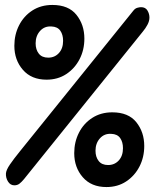

<svg xmlns="http://www.w3.org/2000/svg" viewBox="-20 -730 624 776"><path d="M38 19Q22 19 12.5 4Q3 -11 4 -29Q5 -43 20 -65Q35 -87 60.9 -118.9L519 -687Q526 -696 535 -698.5Q544 -701 550 -701Q568 -701 576 -687.5Q584 -674 584 -659Q584 -645 576 -630Q568 -615 557 -602L77 -6Q67 6 58.5 12.5Q50 19 38 19ZM168.1 -408Q107 -408 72.5 -447.8Q38 -487.5 38 -545Q38 -590.1 57 -627.5Q75.9 -664.9 110.6 -687.5Q145.4 -710 191.7 -710Q257 -710 289 -670Q321 -630 321 -574Q321 -528.2 301.5 -490.6Q282 -453 247.7 -430.5Q213.5 -408 168.1 -408ZM175 -497Q201 -497 218 -515.5Q235 -534 235 -565Q235 -589.9 223.7 -606Q212.4 -622.1 188 -623Q160 -625 142 -605Q124 -585 124 -555Q124 -529.6 136.8 -513.3Q149.5 -497 175 -497ZM410.1 26Q349 26 314.5 -13.8Q280 -53.5 280 -111Q280 -156.1 299 -193.5Q317.9 -230.9 352.6 -253.4Q387.4 -276 433.7 -276Q499 -276 531 -236Q563 -196 563 -140Q563 -94.2 543.5 -56.6Q524 -19 489.7 3.5Q455.5 26 410.1 26ZM417 -63Q443 -63 460 -81.5Q477 -100 477 -131Q477 -155.9 465.7 -172Q454.4 -188.1 430 -189Q402 -191 384 -171Q366 -151 366 -121Q366 -95.6 378.8 -79.3Q391.5 -63 417 -63Z"/></svg>

Font: Alkatra
Style: Regular
Weight: 400
Designer: Suman Bhandary
Version: Version 1.100;gftools[0.9.22]